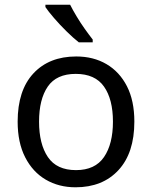

<svg xmlns="http://www.w3.org/2000/svg" viewBox="-20 -786 645 816"><path d="M551 -269Q551 -136 483.5 -63Q416 10 301 10Q230 10 174.5 -22.5Q119 -55 87 -117.5Q55 -180 55 -269Q55 -402 122 -474Q189 -546 304 -546Q377 -546 432.5 -513.5Q488 -481 519.5 -419.5Q551 -358 551 -269ZM146 -269Q146 -174 183.5 -118.5Q221 -63 303 -63Q384 -63 422 -118.5Q460 -174 460 -269Q460 -364 422 -418Q384 -472 302 -472Q220 -472 183 -418Q146 -364 146 -269ZM278 -766Q289 -744 305.5 -716.5Q322 -689 340.5 -663Q359 -637 374 -618V-606H315Q292 -624 263 -652.5Q234 -681 209.5 -709.5Q185 -738 173 -756V-766Z"/></svg>

Font: Noto Sans Rejang
Style: Regular
Weight: 400
Designer: Monotype Design Team
Foundry: Monotype Imaging Inc.
Version: Version 2.001; ttfautohint (v1.8.4.7-5d5b)